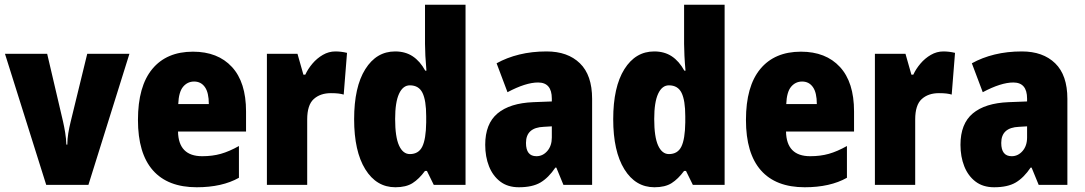

<svg xmlns="http://www.w3.org/2000/svg" viewBox="-20 -780 4577 810"><path d="M175 0 1 -553H179L246 -267Q251 -245 255 -220.5Q259 -196 260 -170H264Q264 -193 268 -217.5Q272 -242 278 -266L348 -553H526L353 0Z M794 -562Q899 -562 958.5 -497.5Q1018 -433 1018 -310V-225H731Q733 -121 833 -121Q876 -121 911.5 -131Q947 -141 988 -164V-30Q917 10 810 10Q688 10 625 -61.5Q562 -133 562 -274Q562 -416 622.5 -489Q683 -562 794 -562ZM799 -436Q771 -436 752.5 -414Q734 -392 732 -341H861Q861 -389 844.5 -412.5Q828 -436 799 -436Z M1395 -563Q1419 -563 1444 -557L1430 -381Q1420 -384 1407.5 -385.5Q1395 -387 1376 -387Q1331 -387 1303.5 -362Q1276 -337 1276 -276V0H1106V-553H1235L1260 -465H1268Q1279 -489 1298 -511.5Q1317 -534 1342 -548.5Q1367 -563 1395 -563Z M1648 10Q1568 10 1521 -66Q1474 -142 1474 -277Q1474 -413 1521 -488Q1568 -563 1647 -563Q1690 -563 1721 -542.5Q1752 -522 1774 -482H1779Q1776 -515 1774.5 -544.5Q1773 -574 1773 -595V-760H1944V0H1810L1781 -59H1773Q1748 -25 1720.5 -7.5Q1693 10 1648 10ZM1709 -130Q1746 -130 1761.5 -161.5Q1777 -193 1778 -263V-290Q1778 -356 1762.5 -388Q1747 -420 1709 -420Q1680 -420 1663.5 -384.5Q1647 -349 1647 -278Q1647 -202 1663.5 -166Q1680 -130 1709 -130Z M2286 -563Q2375 -563 2426.5 -513Q2478 -463 2478 -363V0H2357L2327 -73H2323Q2294 -30 2260 -10Q2226 10 2169 10Q2122 10 2090.5 -14Q2059 -38 2043 -78.5Q2027 -119 2027 -169Q2027 -258 2079 -301.5Q2131 -345 2230 -349L2308 -352V-364Q2308 -432 2250 -432Q2198 -432 2121 -391L2075 -513Q2118 -537 2171 -550Q2224 -563 2286 -563ZM2274 -245Q2199 -242 2199 -177Q2199 -121 2243 -121Q2270 -121 2289 -143Q2308 -165 2308 -200V-247Z M2741 10Q2661 10 2614 -66Q2567 -142 2567 -277Q2567 -413 2614 -488Q2661 -563 2740 -563Q2783 -563 2814 -542.5Q2845 -522 2867 -482H2872Q2869 -515 2867.5 -544.5Q2866 -574 2866 -595V-760H3037V0H2903L2874 -59H2866Q2841 -25 2813.5 -7.5Q2786 10 2741 10ZM2802 -130Q2839 -130 2854.5 -161.5Q2870 -193 2871 -263V-290Q2871 -356 2855.5 -388Q2840 -420 2802 -420Q2773 -420 2756.5 -384.5Q2740 -349 2740 -278Q2740 -202 2756.5 -166Q2773 -130 2802 -130Z M3359 -562Q3464 -562 3523.5 -497.5Q3583 -433 3583 -310V-225H3296Q3298 -121 3398 -121Q3441 -121 3476.5 -131Q3512 -141 3553 -164V-30Q3482 10 3375 10Q3253 10 3190 -61.5Q3127 -133 3127 -274Q3127 -416 3187.5 -489Q3248 -562 3359 -562ZM3364 -436Q3336 -436 3317.5 -414Q3299 -392 3297 -341H3426Q3426 -389 3409.5 -412.5Q3393 -436 3364 -436Z M3960 -563Q3984 -563 4009 -557L3995 -381Q3985 -384 3972.5 -385.5Q3960 -387 3941 -387Q3896 -387 3868.5 -362Q3841 -337 3841 -276V0H3671V-553H3800L3825 -465H3833Q3844 -489 3863 -511.5Q3882 -534 3907 -548.5Q3932 -563 3960 -563Z M4291 -563Q4380 -563 4431.5 -513Q4483 -463 4483 -363V0H4362L4332 -73H4328Q4299 -30 4265 -10Q4231 10 4174 10Q4127 10 4095.5 -14Q4064 -38 4048 -78.5Q4032 -119 4032 -169Q4032 -258 4084 -301.5Q4136 -345 4235 -349L4313 -352V-364Q4313 -432 4255 -432Q4203 -432 4126 -391L4080 -513Q4123 -537 4176 -550Q4229 -563 4291 -563ZM4279 -245Q4204 -242 4204 -177Q4204 -121 4248 -121Q4275 -121 4294 -143Q4313 -165 4313 -200V-247Z"/></svg>

Font: Noto Sans Telugu Condensed Black
Style: Regular
Weight: 900
Width: 3
Designer: Jelle Bosma - Monotype Design Team
Foundry: Monotype Imaging Inc.
Version: Version 2.005; ttfautohint (v1.8.4.7-5d5b)